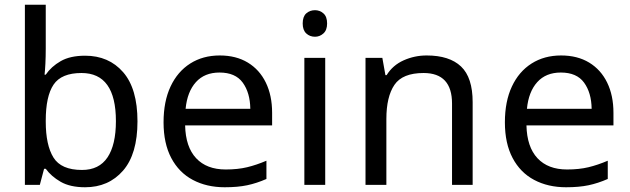

<svg xmlns="http://www.w3.org/2000/svg" viewBox="-20 -780 2659 810"><path d="M173 -575Q173 -541 171.5 -511.5Q170 -482 168 -465H173Q196 -499 236 -522Q276 -545 339 -545Q439 -545 499.5 -475.5Q560 -406 560 -268Q560 -130 499 -60Q438 10 339 10Q276 10 236 -13Q196 -36 173 -68H166L148 0H85V-760H173ZM324 -472Q239 -472 206 -423Q173 -374 173 -271V-267Q173 -168 205.5 -115.5Q238 -63 326 -63Q398 -63 433.5 -116Q469 -169 469 -269Q469 -472 324 -472Z M907 -546Q976 -546 1025.5 -516Q1075 -486 1101.5 -431.5Q1128 -377 1128 -304V-251H761Q763 -160 807.5 -112.5Q852 -65 932 -65Q983 -65 1022.5 -74.5Q1062 -84 1104 -102V-25Q1063 -7 1023 1.5Q983 10 928 10Q852 10 793.5 -21Q735 -52 702.5 -113.5Q670 -175 670 -264Q670 -352 699.5 -415Q729 -478 782.5 -512Q836 -546 907 -546ZM906 -474Q843 -474 806.5 -433.5Q770 -393 763 -321H1036Q1035 -389 1004 -431.5Q973 -474 906 -474Z M1309 -737Q1329 -737 1344.5 -723.5Q1360 -710 1360 -681Q1360 -653 1344.5 -639Q1329 -625 1309 -625Q1287 -625 1272 -639Q1257 -653 1257 -681Q1257 -710 1272 -723.5Q1287 -737 1309 -737ZM1352 -536V0H1264V-536Z M1780 -546Q1876 -546 1925 -499.5Q1974 -453 1974 -349V0H1887V-343Q1887 -472 1767 -472Q1678 -472 1644 -422Q1610 -372 1610 -278V0H1522V-536H1593L1606 -463H1611Q1637 -505 1683 -525.5Q1729 -546 1780 -546Z M2347 -546Q2416 -546 2465.5 -516Q2515 -486 2541.5 -431.5Q2568 -377 2568 -304V-251H2201Q2203 -160 2247.5 -112.5Q2292 -65 2372 -65Q2423 -65 2462.5 -74.5Q2502 -84 2544 -102V-25Q2503 -7 2463 1.5Q2423 10 2368 10Q2292 10 2233.5 -21Q2175 -52 2142.5 -113.5Q2110 -175 2110 -264Q2110 -352 2139.5 -415Q2169 -478 2222.5 -512Q2276 -546 2347 -546ZM2346 -474Q2283 -474 2246.5 -433.5Q2210 -393 2203 -321H2476Q2475 -389 2444 -431.5Q2413 -474 2346 -474Z"/></svg>

Font: Noto Sans Hanunoo
Style: Regular
Weight: 400
Designer: Monotype Design Team
Foundry: Monotype Imaging Inc.
Version: Version 2.003; ttfautohint (v1.8.4.7-5d5b)